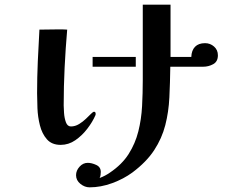

<svg xmlns="http://www.w3.org/2000/svg" viewBox="-20 -760 1040 823"><path d="M390 -272Q390 -268 389 -266Q377 -238 354.5 -208.5Q332 -179 303 -159Q274 -139 240 -139Q202 -139 181 -163Q160 -187 151 -223Q142 -259 140.5 -296Q139 -333 139 -360Q139 -428 142 -496.5Q145 -565 149 -633Q169 -633 188.5 -633.5Q208 -634 227 -634Q238 -634 248 -634Q258 -634 268 -633Q261 -552 257 -470.5Q253 -389 253 -308Q253 -298 254.5 -276Q256 -254 262.5 -236Q269 -218 284 -218Q302 -218 318.5 -228Q335 -238 348.5 -251Q362 -264 370 -272Q379 -281 383 -281Q390 -281 390 -272ZM914 -523Q914 -496 894 -485Q874 -474 851 -474H710Q709 -405 706 -342.5Q703 -280 688.5 -223.5Q674 -167 641 -116.5Q608 -66 548 -21Q510 7 461 25Q412 43 364 43Q343 43 324.5 28Q306 13 306 -9Q306 -29 321 -45.5Q336 -62 356 -62Q373 -62 392.5 -53Q412 -44 412 -23Q412 -16 411 -9.5Q410 -3 407 3Q431 -6 451 -20Q503 -55 531.5 -100Q560 -145 573 -197Q586 -249 589 -305Q592 -361 592 -417V-740H711V-516H800Q801 -544 816 -559.5Q831 -575 859 -575Q881 -575 897.5 -560.5Q914 -546 914 -523ZM562 -474H377V-516H562Z"/></svg>

Font: Kaisei Decol
Style: Bold
Weight: 700
Designer: Font-Kai, 金井和夫
Foundry: KAZUO KANAI
Version: Version 5.003